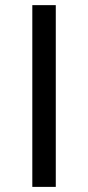

<svg xmlns="http://www.w3.org/2000/svg" viewBox="-20 -731 345 751"><path d="M198.2 -710.9V0H106.4V-710.9Z"/></svg>

Font: Inter 18pt ExtraBold
Style: Regular
Weight: 800
Designer: Rasmus Andersson
Foundry: rsms
Version: Version 4.001;git-66647c0bb